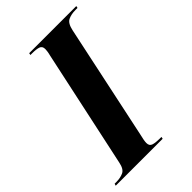

<svg xmlns="http://www.w3.org/2000/svg" viewBox="-254 -799 885 885"><g transform="rotate(-45 188.5 -357.0)"><path d="M-40 0 -37 -10H-25Q0 -10 20 -19Q40 -28 47 -64L170 -637Q174 -653 175 -662Q176 -671 176 -675Q176 -694 161 -699Q146 -704 120 -704H108L110 -714H417L415 -704H402Q374 -704 354 -694.5Q334 -685 326 -647L207 -86Q203 -70 201 -58.5Q199 -47 199 -39Q199 -20 214.5 -15Q230 -10 255 -10H268L266 0Z"/></g></svg>

Font: Noto Serif Display ExtraCondensed ExtraBold
Style: Italic
Weight: 800
Width: 2
Italic angle: -12°
Designer: Monotype Design Team
Foundry: Monotype Imaging Inc.
Version: Version 2.009